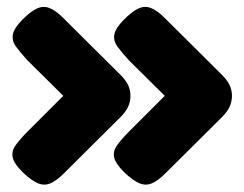

<svg xmlns="http://www.w3.org/2000/svg" viewBox="-20 -515 691 543"><path d="M44 -28Q20 -52 16 -69.5Q12 -87 24 -104Q36 -121 58 -143L159 -244L57 -345Q37 -367 25 -383.5Q13 -400 16.5 -418Q20 -436 44 -460Q67 -483 84.5 -491Q102 -499 119.5 -492.5Q137 -486 158 -465L321 -303Q336 -288 342.5 -274Q349 -260 349 -244Q349 -228 342.5 -213.5Q336 -199 321 -184L160 -24Q140 -4 122.5 3.5Q105 11 86.5 3Q68 -5 44 -28ZM331 -28Q307 -52 303 -69.5Q299 -87 311 -104Q323 -121 345 -143L446 -244L344 -345Q324 -367 312 -383.5Q300 -400 303.5 -418Q307 -436 331 -460Q354 -483 371.5 -491Q389 -499 406.5 -492.5Q424 -486 445 -465L608 -303Q623 -288 629.5 -274Q636 -260 636 -244Q636 -228 629.5 -213.5Q623 -199 608 -184L447 -24Q427 -4 409.5 3.5Q392 11 373.5 3Q355 -5 331 -28Z"/></svg>

Font: Fredoka Light
Style: Bold
Weight: 700
Version: Version 2.001